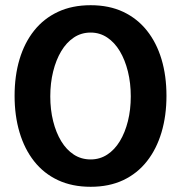

<svg xmlns="http://www.w3.org/2000/svg" viewBox="-20 -713 695 737"><path d="M328 4Q257 4 202.5 -21.5Q148 -47 111 -94Q74 -141 55 -205Q36 -269 36 -345Q36 -422 55 -485.5Q74 -549 111 -595.5Q148 -642 202.5 -667.5Q257 -693 328 -693Q399 -693 453 -667.5Q507 -642 544 -595.5Q581 -549 600 -485.5Q619 -422 619 -345Q619 -269 600 -205Q581 -141 544 -94Q507 -47 453 -21.5Q399 4 328 4ZM328 -101Q363 -101 391.5 -119.5Q420 -138 440 -171Q460 -204 471 -248Q482 -292 482 -343Q482 -394 471 -438.5Q460 -483 440 -516.5Q420 -550 391.5 -569Q363 -588 328 -588Q292 -588 263.5 -569Q235 -550 215 -516.5Q195 -483 184 -438.5Q173 -394 173 -343Q173 -292 184 -248Q195 -204 215 -171Q235 -138 263.5 -119.5Q292 -101 328 -101Z"/></svg>

Font: Kreon Light
Style: Bold
Weight: 700
Version: Version 2.002